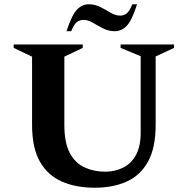

<svg xmlns="http://www.w3.org/2000/svg" viewBox="-20 -868 878 898"><path d="M423 10Q336 10 270 -18.5Q204 -47 167 -111.5Q130 -176 130 -284V-603L44 -644V-660H367V-644L281 -603V-283Q281 -200 306.5 -152.5Q332 -105 375.5 -85Q419 -65 472 -65Q516 -65 554 -83Q592 -101 615 -141.5Q638 -182 638 -248V-605L544 -644V-660H794V-644L708 -604V-284Q708 -176 672 -111.5Q636 -47 572 -18.5Q508 10 423 10ZM291 -722Q316 -798 340 -823Q364 -848 395 -848Q424 -848 449.5 -835Q475 -822 497.5 -808.5Q520 -795 542 -795Q558 -795 571.5 -804.5Q585 -814 599 -848H621Q597 -772 572.5 -747Q548 -722 517 -722Q488 -722 462.5 -735Q437 -748 414.5 -761.5Q392 -775 370 -775Q354 -775 340.5 -765.5Q327 -756 313 -722Z"/></svg>

Font: Spectral
Style: Bold
Weight: 700
Designer: Jean-Baptiste Levee
Foundry: Production Type
Version: Version 2.001